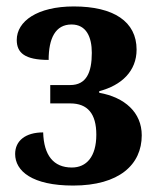

<svg xmlns="http://www.w3.org/2000/svg" viewBox="-20 -566 486 596"><path d="M207 10C350 10 420 -55 420 -146C420 -217 367 -264 288 -278V-283C357 -301 404 -345 404 -412C404 -499 333 -546 209 -546C96 -546 32 -500 32 -442C32 -402 57 -380 131 -380C131 -447 152 -490 202 -490C248 -490 265 -451 265 -402C265 -341 248 -302 198 -302H136V-245H198C252 -245 279 -213 279 -148C279 -79 248 -46 203 -46C146 -46 116 -84 114 -155C59 -155 27 -129 27 -88C27 -35 80 10 207 10Z"/></svg>

Font: Noto Serif Condensed
Style: Bold
Weight: 700
Width: 3
Designer: Monotype Design Team
Foundry: Monotype Imaging Inc.
Version: Version 2.015